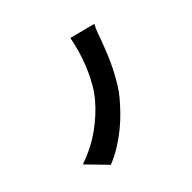

<svg xmlns="http://www.w3.org/2000/svg" viewBox="-171 -1002 1298 1298"><g transform="rotate(-45 478.0 -353.0)"><path d="M815 -706Q799 -677 787.5 -645Q776 -613 767 -587Q751 -544 731.5 -496.5Q712 -449 688.5 -402.5Q665 -356 639 -312.5Q613 -269 584 -234Q554 -198 515.5 -158Q477 -118 430.5 -80Q384 -42 331 -9Q278 24 220 47L88 -89Q203 -128 295.5 -194Q388 -260 452 -336Q487 -377 516 -428Q545 -479 568 -534Q591 -589 607 -645.5Q623 -702 633 -753Z"/></g></svg>

Font: Kinto Sans Black
Style: Regular
Weight: 900
Designer: Authors: Ryoko NISHIZUKA  (kana & ideographs); Paul D. Hunt (Latin, Greek & Cyrillic); Wenlong ZHANG  (bopomofo); Sandol
Foundry: Adobe Systems Incorporated, ookami Inc.
Version: Version 0.001